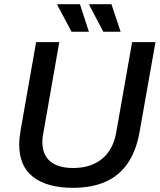

<svg xmlns="http://www.w3.org/2000/svg" viewBox="-20 -888 768 920"><path d="M330 12Q207 12 139.5 -39.5Q72 -91 72 -196Q72 -211 74 -229Q76 -247 79 -265L153 -686H264L189 -258Q187 -249 185 -234.5Q183 -220 183 -209Q183 -146 221 -114.5Q259 -83 331 -83Q414 -83 468 -126Q522 -169 537 -254L613 -686H725L649 -257Q633 -165 591.5 -105Q550 -45 484.5 -16.5Q419 12 330 12ZM323 -736 254 -865 256 -868H363L406 -736ZM475 -736 407 -865 409 -868H514L558 -736Z"/></svg>

Font: Archivo SemiBold Medium
Style: Italic
Weight: 500
Italic angle: -10°
Version: Version 2.001